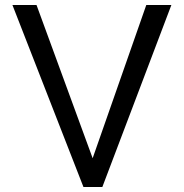

<svg xmlns="http://www.w3.org/2000/svg" viewBox="-20 -745 740 773"><path d="M30 -725 316 8H392L670 -725H569L353 -108L127 -725Z"/></svg>

Font: Sawarabi Gothic
Style: Regular
Weight: 400
Designer: mshio (mshio@users.sourceforge.jp)
Version: Version 20141215